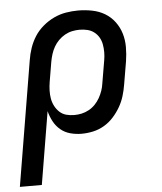

<svg xmlns="http://www.w3.org/2000/svg" viewBox="-53 -574 706 836"><g transform="rotate(-5 300.0 -156.5)"><path d="M0 215 91 -331Q95 -357 104 -383.5Q113 -410 128 -433.5Q143 -457 165.5 -476Q188 -495 213.5 -507Q239 -519 266 -523.5Q293 -528 319 -528Q350 -528 380.5 -522Q411 -516 436 -501Q461 -486 478.5 -462.5Q496 -439 504.5 -411Q513 -383 513 -351.5Q513 -320 508 -289L491 -189Q487 -164 479.5 -139.5Q472 -115 459 -92.5Q446 -70 428 -50Q410 -30 387 -16.5Q364 -3 338.5 2.5Q313 8 288 8Q263 8 239 1.5Q215 -5 196.5 -20.5Q178 -36 166.5 -57.5Q155 -79 149 -103L96 215ZM264 -76Q280 -76 296 -79.5Q312 -83 327.5 -91.5Q343 -100 355 -112.5Q367 -125 375.5 -140Q384 -155 389.5 -171Q395 -187 397 -203L414 -303Q417 -320 417 -337.5Q417 -355 414 -371.5Q411 -388 403 -402Q395 -416 382 -426Q369 -436 352.5 -440Q336 -444 318 -444Q302 -444 285.5 -440.5Q269 -437 254 -428.5Q239 -420 226.5 -407.5Q214 -395 205.5 -380Q197 -365 192 -349Q187 -333 184 -317L169 -228Q166 -210 165.5 -191.5Q165 -173 168 -156Q171 -139 179 -123.5Q187 -108 199.5 -96.5Q212 -85 228.5 -80.5Q245 -76 264 -76Z"/></g></svg>

Font: Iosevka Etoile Medium
Style: Italic
Weight: 500
Italic angle: -9°
Designer: Belleve Invis
Foundry: Belleve Invis
Version: Version 22.1.2; ttfautohint (v1.8.4)